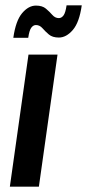

<svg xmlns="http://www.w3.org/2000/svg" viewBox="-20 -701 327 721"><path d="M17 0 87 -496H196L126 0ZM30 -559Q39 -623 63 -651.5Q87 -680 115 -680Q139 -680 152.5 -668.5Q166 -657 176.5 -645Q187 -633 201 -633Q211 -633 218.5 -643Q226 -653 230 -681H287Q278 -617 253.5 -588.5Q229 -560 201 -560Q177 -560 163.5 -571.5Q150 -583 139.5 -595Q129 -607 115 -607Q105 -607 97.5 -597Q90 -587 86 -559Z"/></svg>

Font: Host Grotesk Medium
Style: Italic
Weight: 500
Italic angle: -8°
Designer: Doğukan Karapınar based on Poppins by Indian Type Foundry, Jonny Pinhorn
Foundry: Element Type
Version: Version 1.001; ttfautohint (v1.8.4.7-5d5b)